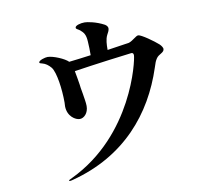

<svg xmlns="http://www.w3.org/2000/svg" viewBox="-88 -886 1175 1036"><g transform="rotate(-10 500.0 -367.5)"><path d="M818 -594C794 -616 728 -663 712 -663C699 -663 680 -640 656 -632L536 -614V-617C536 -643 537 -672 548 -694C554 -705 561 -717 561 -728C561 -735 557 -743 546 -750C502 -774 454 -782 439 -782C416 -782 387 -774 387 -762C387 -754 396 -753 408 -744C425 -729 437 -718 439 -677C441 -652 441 -627 441 -607V-602C398 -596 356 -591 321 -587C302 -607 240 -633 210 -633C196 -633 162 -623 161 -612C161 -607 165 -606 177 -603C193 -599 209 -588 223 -571C245 -542 258 -450 258 -375C258 -368 257 -360 257 -354C258 -298 301 -273 324 -273C347 -273 372 -297 372 -336C372 -354 367 -380 363 -406C358 -429 356 -450 355 -457C351 -480 347 -508 342 -532C437 -547 653 -575 659 -575C667 -575 671 -571 671 -561C671 -533 585 -138 227 33C215 39 209 41 209 44C209 46 211 47 213 47C216 47 222 46 229 44C525 -33 692 -237 770 -475C779 -503 781 -509 790 -523C804 -545 834 -546 834 -568C833 -575 828 -584 818 -594Z"/></g></svg>

Font: Shippori Mincho OTF
Style: Bold
Weight: 800
Designer: FONTDASU
Foundry: FONTDASU / Google Inc. / but / Adobe
Version: Version 3.300;hotconv 1.0.109;makeotfexe 2.5.65596